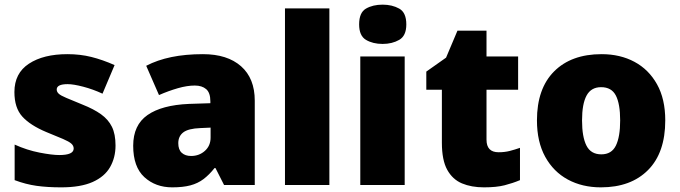

<svg xmlns="http://www.w3.org/2000/svg" viewBox="-20 -796 2925 826"><path d="M477 -170Q477 -118 453.5 -77Q430 -36 378.5 -13Q327 10 243 10Q184 10 137.5 3.5Q91 -3 43 -21V-174Q96 -150 150 -139.5Q204 -129 235 -129Q297 -129 297 -157Q297 -169 287 -178Q277 -187 251.5 -198Q226 -209 179 -228Q110 -257 76 -294.5Q42 -332 42 -400Q42 -481 104.5 -522Q167 -563 270 -563Q325 -563 373 -551Q421 -539 473 -516L421 -393Q380 -412 338 -423Q296 -434 271 -434Q224 -434 224 -411Q224 -401 232.5 -393Q241 -385 265 -375Q289 -365 335 -346Q383 -327 414.5 -304.5Q446 -282 461.5 -250.5Q477 -219 477 -170Z M853 -563Q958 -563 1017 -511Q1076 -459 1076 -363V0H944L907 -73H903Q880 -44 855.5 -25.5Q831 -7 799 1.5Q767 10 721 10Q649 10 601 -34Q553 -78 553 -169Q553 -258 614.5 -301Q676 -344 793 -349L885 -352V-360Q885 -397 867 -412.5Q849 -428 818 -428Q785 -428 745 -416.5Q705 -405 664 -387L609 -513Q657 -538 717.5 -550.5Q778 -563 853 -563ZM842 -245Q790 -243 768.5 -226.5Q747 -210 747 -180Q747 -152 762 -138.5Q777 -125 802 -125Q837 -125 861.5 -147Q886 -169 886 -204V-247Z M1397 0H1206V-760H1397Z M1626 -776Q1667 -776 1697.5 -759Q1728 -742 1728 -691Q1728 -642 1697.5 -624.5Q1667 -607 1626 -607Q1584 -607 1554.5 -624.5Q1525 -642 1525 -691Q1525 -742 1554.5 -759Q1584 -776 1626 -776ZM1721 -553V0H1530V-553Z M2125 -141Q2151 -141 2172.5 -146.5Q2194 -152 2217 -160V-21Q2186 -8 2151 1Q2116 10 2062 10Q2008 10 1967.5 -7Q1927 -24 1904 -65.5Q1881 -107 1881 -182V-410H1814V-488L1899 -548L1948 -664H2073V-553H2209V-410H2073V-195Q2073 -141 2125 -141Z M2842 -278Q2842 -139 2768 -64.5Q2694 10 2565 10Q2485 10 2423 -23.5Q2361 -57 2325.5 -121.5Q2290 -186 2290 -278Q2290 -415 2364 -489Q2438 -563 2568 -563Q2648 -563 2709.5 -530Q2771 -497 2806.5 -433.5Q2842 -370 2842 -278ZM2484 -278Q2484 -207 2503 -169.5Q2522 -132 2567 -132Q2611 -132 2629.5 -169.5Q2648 -207 2648 -278Q2648 -349 2629.5 -385Q2611 -421 2566 -421Q2523 -421 2503.5 -385Q2484 -349 2484 -278Z"/></svg>

Font: Noto Sans Khmer UI Black
Style: Regular
Weight: 900
Designer: Danh Hong and the Monotype Design Team
Foundry: Monotype Imaging Inc.
Version: Version 2.002; ttfautohint (v1.8.4.7-5d5b)